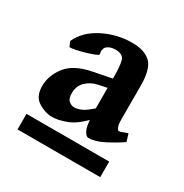

<svg xmlns="http://www.w3.org/2000/svg" viewBox="-92 -696 466 485"><g transform="rotate(30 141.0 -454.0)"><path d="M274.4 -396Q252 -380.9 228.3 -368.9Q204.6 -356.9 186 -356.9Q177.2 -356.9 170.9 -372.8Q164.6 -388.7 164.6 -442.4V-522.9Q164.6 -553.2 160.6 -568.8Q156.7 -584.5 133.8 -584.5Q119.6 -584.5 110.6 -577.6Q101.6 -570.8 105 -553.7Q105.5 -551.8 95.5 -547.9Q85.4 -543.9 71.3 -539.8Q57.1 -535.6 45.2 -533.4Q33.2 -531.2 29.8 -531.7L23.4 -545.9Q39.1 -580.6 78.6 -600.6Q118.2 -620.6 162.1 -620.6Q197.3 -620.6 215.8 -603.8Q234.4 -586.9 234.4 -536.1V-440.4Q234.4 -426.8 236.3 -420.7Q238.3 -414.6 241.2 -411.1Q243.7 -409.7 248.8 -411.1Q253.9 -412.6 267.6 -418ZM138.7 -485.4Q120.1 -481.4 106.4 -468.3Q92.8 -455.1 92.8 -434.1Q92.8 -417.5 100.6 -411.6Q108.4 -405.8 115.2 -405.8Q124.5 -405.8 135.7 -410.4Q147 -415 167 -433.1L168.9 -400.9Q143.6 -374.5 120.4 -365.7Q97.2 -356.9 79.1 -356.9Q59.6 -356.9 39.3 -369.4Q19 -381.8 19 -412.6Q19 -442.9 40 -470.2Q61 -497.6 111.3 -507.3L195.3 -523.9V-497.1ZM20 -286.1V-331.5H261.2V-286.1Z"/></g></svg>

Font: Gentium Book Plus
Style: Bold
Weight: 700
Designer: Victor Gaultney, Annie Olsen, Iska Routamaa, Becca Hirsbrunner
Foundry: SIL International
Version: Version 6.101